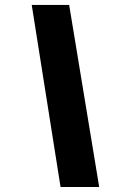

<svg xmlns="http://www.w3.org/2000/svg" viewBox="-20 -744 507 774"><path d="M258.8 -724.1 379.9 9.8H224.1L107.9 -724.1Z"/></svg>

Font: Open Sans Extrabold
Style: Italic
Weight: 800
Italic angle: -12°
Foundry: Ascender Corporation
Version: Version 1.10